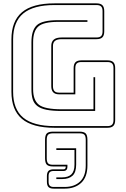

<svg xmlns="http://www.w3.org/2000/svg" viewBox="-20 -750 748 1142"><path d="M304 10Q173 10 110.5 -43Q48 -96 48 -204V-516Q48 -624 110.5 -677Q173 -730 304 -730H554Q578 -730 589 -719Q600 -708 600 -684V-563Q600 -539 589 -528Q578 -517 554 -517H346Q321 -517 308 -507.5Q295 -498 295 -477V-238Q295 -218 303.5 -208.5Q312 -199 331 -199H418V-345Q418 -369 429 -380Q440 -391 464 -391H619Q643 -391 654 -380Q665 -369 665 -345V-36Q665 -12 654 -1Q643 10 619 10ZM619 0Q638 0 646.5 -8.5Q655 -17 655 -36V-345Q655 -364 646.5 -372.5Q638 -381 619 -381H464Q445 -381 436.5 -372.5Q428 -364 428 -345V-189H331Q308 -189 296.5 -201Q285 -213 285 -238V-477Q285 -502 300 -514.5Q315 -527 346 -527H554Q573 -527 581.5 -535.5Q590 -544 590 -563V-684Q590 -703 581.5 -711.5Q573 -720 554 -720H304Q179 -720 118.5 -670Q58 -620 58 -516V-204Q58 -100 118.5 -50Q179 0 304 0ZM347 -90Q292 -90 257 -97Q222 -104 202 -119.5Q182 -135 174.5 -159.5Q167 -184 167 -219V-499Q167 -570 199 -600Q231 -630 327 -630H500V-620H327Q239 -620 208 -592.5Q177 -565 177 -499V-219Q177 -154 211.5 -127Q246 -100 347 -100H536V-291H546V-90ZM299 372Q278 372 268.5 362.5Q259 353 259 331V297Q259 276 268.5 266.5Q278 257 299 257H358Q365 257 368 253Q371 249 371 243V240H295Q269 240 258.5 229.5Q248 219 248 191V82Q248 54 258.5 43.5Q269 33 295 33H453Q479 33 489.5 43.5Q500 54 500 82V234Q500 303 463 337.5Q426 372 365 372ZM365 362Q422 362 456 330Q490 298 490 234V82Q490 60 482 51.5Q474 43 453 43H295Q274 43 266 51.5Q258 60 258 82V191Q258 213 266 221.5Q274 230 295 230H381V243Q381 254 375 260.5Q369 267 358 267H299Q283 267 276 274Q269 281 269 297V331Q269 347 276 354.5Q283 362 299 362ZM433 132V229Q433 275 411.5 295Q390 315 350 315H315V305H350Q386 305 404.5 287Q423 269 423 229V142H315V132Z"/></svg>

Font: Bungee Outline
Style: Regular
Weight: 400
Designer: David Jonathan Ross
Foundry: David Jonathan Ross
Version: Version 1.000;PS 1.0;hotconv 1.0.72;makeotf.lib2.5.5900